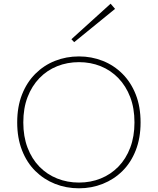

<svg xmlns="http://www.w3.org/2000/svg" viewBox="-20 -1005 853 1038"><path d="M407 13Q338 13 277.5 -11Q217 -35 171 -80.5Q125 -126 99 -192.5Q73 -259 73 -343Q73 -428 99 -494Q125 -560 171 -606Q217 -652 277.5 -676Q338 -700 407 -700Q475 -700 535.5 -676Q596 -652 642 -606Q688 -560 714 -494Q740 -428 740 -343Q740 -259 714 -192.5Q688 -126 642 -80.5Q596 -35 535.5 -11Q475 13 407 13ZM407 -18Q470 -18 524.5 -40Q579 -62 620 -104Q661 -146 684 -206.5Q707 -267 707 -343Q707 -420 684 -480Q661 -540 620 -582.5Q579 -625 524.5 -647Q470 -669 407 -669Q344 -669 289 -647Q234 -625 193 -582.5Q152 -540 129 -480Q106 -420 106 -343Q106 -267 129 -206.5Q152 -146 193 -104Q234 -62 289 -40Q344 -18 407 -18ZM381 -777 366 -793 578 -985 602 -957Z"/></svg>

Font: BioRhyme ExtraBold ExtraLight
Style: Regular
Weight: 250
Version: Version 1.600;gftools[0.9.33]